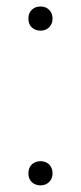

<svg xmlns="http://www.w3.org/2000/svg" viewBox="-20 -566 250 592"><path d="M105 5.5Q88.5 5.5 78 -4.5Q67.5 -14.5 67.5 -31.5Q67.5 -48.5 78 -58.8Q88.5 -69 105 -69Q121 -69 131.5 -58.8Q142 -48.5 142 -31.5Q142 -15 131.5 -4.8Q121 5.5 105 5.5ZM105 -471.5Q88.5 -471.5 78 -481.5Q67.5 -491.5 67.5 -508.5Q67.5 -525.5 78 -535.8Q88.5 -546 105 -546Q121 -546 131.5 -535.8Q142 -525.5 142 -508.5Q142 -492 131.5 -481.8Q121 -471.5 105 -471.5Z"/></svg>

Font: Encode Sans Condensed Thin ExtraLight
Style: Regular
Weight: 250
Version: Version 3.002